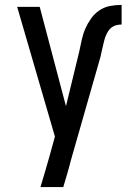

<svg xmlns="http://www.w3.org/2000/svg" viewBox="-20 -548 540 783"><path d="M145 215Q155 182 164.5 149.5Q174 117 183 85L204 9L50 -520H142L249 -115L303 -337Q308 -360 313 -384Q318 -408 327.5 -430Q337 -452 351 -472Q365 -492 385 -505.5Q405 -519 428.5 -523.5Q452 -528 476 -528V-448Q466 -448 455 -445.5Q444 -443 435.5 -436.5Q427 -430 421 -420.5Q415 -411 411 -401Q407 -391 404.5 -380.5Q402 -370 399.5 -359.5Q397 -349 394.5 -338Q392 -327 390 -317L269 106Q262 134 254 161Q246 188 238 215Z"/></svg>

Font: Iosevka Fixed Medium
Style: Regular
Weight: 500
Monospace: yes
Designer: Belleve Invis
Foundry: Belleve Invis
Version: Version 32.3.0